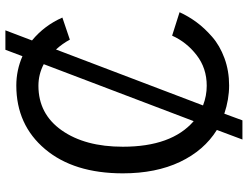

<svg xmlns="http://www.w3.org/2000/svg" viewBox="-122 -720 909 704"><g transform="rotate(-90 332.0 -368.5)"><path d="M47.9 -372.1Q47.9 -551.8 136.7 -657.2Q225.6 -762.7 370.1 -762.7Q425.8 -762.7 477.5 -740.2L501 -802.7H572.3L535.2 -705.1Q589.8 -660.2 619.1 -593.8L538.1 -566.4Q523.4 -593.8 502 -617.2L296.9 -78.1Q332 -64.5 369.1 -64.5Q433.6 -64.5 481.4 -101.6Q529.3 -138.7 552.7 -191.4L638.7 -164.1Q624 -131.8 602.5 -102.5Q581.1 -73.2 548.8 -44.9Q516.6 -16.6 470.2 0.5Q423.8 17.6 370.1 17.6Q319.3 17.6 266.6 0L242.2 66.4H171.9L207 -27.3Q131.8 -74.2 89.8 -162.6Q47.9 -251 47.9 -372.1ZM239.3 -112.3 448.2 -662.1Q411.1 -681.6 369.1 -681.6Q265.6 -681.6 205.6 -596.2Q145.5 -510.7 145.5 -372.1Q145.5 -193.4 239.3 -112.3Z"/></g></svg>

Font: Gothic A1 Medium
Style: Regular
Weight: 500
Designer: HanYang I&C Co.,Ltd.
Foundry: HanYang I&C Co.,Ltd.
Version: Version 2.50